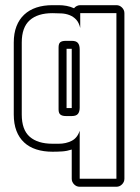

<svg xmlns="http://www.w3.org/2000/svg" viewBox="-20 -545 532 728"><path d="M260.7 -513.7Q264.6 -519 271 -522.2Q277.3 -525.4 284.2 -525.4H421.4Q433.6 -525.4 442.6 -516.4Q451.7 -507.3 451.7 -495.1V132.8Q451.7 145 442.6 154.1Q433.6 163.1 421.4 163.1H282.2Q270 163.1 261 154.1Q252 145 252 132.8V22Q234.4 27.8 216.1 29.1Q197.8 30.3 179.2 30.3Q145 30.3 117.7 21.5Q90.3 12.7 71.3 -5.1Q52.2 -22.9 42.2 -49.3Q32.2 -75.7 32.2 -110.8V-383.8Q32.2 -418.9 42.5 -445.3Q52.7 -471.7 71.8 -489.5Q90.8 -507.3 117.9 -516.4Q145 -525.4 179.2 -525.4H203.1Q217.8 -525.4 232.4 -522.7Q247.1 -520 260.7 -513.7ZM232.4 -359.9V-135.3H252V-359.9ZM421.4 -495.1H284.2V-439Q279.3 -459.5 268.8 -470.7Q258.3 -481.9 244.1 -487.5Q230 -493.2 213.4 -494.1Q196.8 -495.1 179.2 -495.1Q123 -495.1 92.8 -468.3Q62.5 -441.4 62.5 -383.8V-110.8Q62.5 -52.7 92.8 -26.4Q123 0 179.2 0H203.1Q230 0 251.7 -11Q273.4 -22 282.2 -49.3V132.8H421.4ZM202.1 -365.2Q202.1 -379.9 208.7 -385Q215.3 -390.1 229.5 -390.1H252.4Q269 -390.1 275.6 -381.8Q282.2 -373.5 282.2 -357.9V-137.2Q282.2 -121.6 275.6 -113.3Q269 -105 252.4 -105H229.5Q216.3 -105 209.2 -110.4Q202.1 -115.7 202.1 -129.9Z"/></svg>

Font: Akaash Gobhi Outlined
Style: Regular
Weight: 400
Designer: Kulbir Singh Thind, MD
Foundry: Punjab Online
Version: Version 1.200